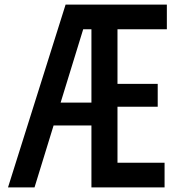

<svg xmlns="http://www.w3.org/2000/svg" viewBox="-20 -820 790 840"><path d="M380 -271H195V-371H380V-692H344L131 0H15L267 -800H710V-692H494V-453H670V-353H494V-108H700V0H380Z"/></svg>

Font: Martian Mono Custom sWd Rg
Style: Regular
Weight: 400
Width: 6
Monospace: yes
Designer: Alex Havermale
Foundry: Evil Martians
Version: Version 1.000